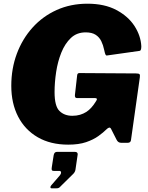

<svg xmlns="http://www.w3.org/2000/svg" viewBox="-20 -772 801 1038"><path d="M349 10Q253 10 184 -30Q115 -70 78 -141.5Q41 -213 41 -308Q41 -401 71 -481.5Q101 -562 156 -623Q211 -684 286.5 -718Q362 -752 453 -752Q545 -752 609 -718Q673 -684 707 -631.5Q741 -579 744 -522Q744 -498 735 -497L558 -472Q553 -471 550 -477.5Q547 -484 543 -503Q538 -528 527.5 -549.5Q517 -571 497 -584Q477 -597 443 -597Q395 -597 363 -566.5Q331 -536 311.5 -487.5Q292 -439 283.5 -382.5Q275 -326 275 -274Q275 -198 301.5 -172Q328 -146 371 -146Q394 -146 412.5 -151.5Q431 -157 446 -166.5Q461 -176 473.5 -190Q486 -204 496 -220L501 -228Q510 -242 491 -242H395Q384 -242 385 -258L397 -364Q398 -377 409 -377L715 -375Q730 -375 734 -371Q738 -367 736 -354L688 -14Q686 0 670 0H635Q618 0 610 -17L580 -76Q576 -83 570 -82Q564 -81 556 -73Q539 -56 512 -36.5Q485 -17 445.5 -3.5Q406 10 349 10ZM258 246Q253 246 252.5 241Q252 236 257 230L302 178Q311 167 310 159.5Q309 152 301 152H271Q263 152 260.5 148Q258 144 260 132L270 68Q273 49 288 49H384Q401 49 400 63L388 145Q386 158 376 168L316 227Q309 234 303 240Q297 246 286 246H258Z"/></svg>

Font: Libre Franklin Thin Black
Style: Italic
Weight: 900
Italic angle: -8°
Version: Version 2.000